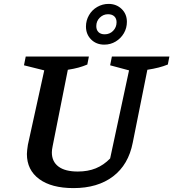

<svg xmlns="http://www.w3.org/2000/svg" viewBox="-20 -954 889 985"><path d="M357 11Q244 11 181 -35.5Q118 -82 118 -164Q118 -174 119.5 -185Q121 -196 123 -211L207 -593L103 -619L112 -664H436L428 -623Q407 -614 383.5 -607.5Q360 -601 328 -596L250 -204Q248 -194 247 -186.5Q246 -179 246 -172Q246 -125 280 -99.5Q314 -74 379 -74Q431 -74 471.5 -90.5Q512 -107 545 -141L642 -593L545 -619L554 -664H849L841 -623Q819 -614 793.5 -607.5Q768 -601 736 -596L661 -222Q639 -109 560 -49Q481 11 357 11ZM515 -725Q474 -725 447.5 -751.5Q421 -778 421 -818Q421 -849 436.5 -876Q452 -903 479 -918.5Q506 -934 537 -934Q577 -934 604 -908Q631 -882 631 -842Q631 -810 615.5 -783.5Q600 -757 573.5 -741Q547 -725 515 -725ZM517 -778Q543 -778 560.5 -796Q578 -814 578 -840Q578 -859 566.5 -870Q555 -881 534 -881Q510 -881 492 -863.5Q474 -846 474 -820Q474 -800 485.5 -789Q497 -778 517 -778Z"/></svg>

Font: Piazzolla Thin
Style: Bold Italic
Weight: 700
Italic angle: -11.3°
Version: Version 2.005